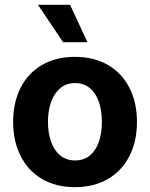

<svg xmlns="http://www.w3.org/2000/svg" viewBox="-20 -776 630 807"><path d="M35.2 -263.7Q35.2 -345.2 66.7 -407.2Q98.1 -469.2 157 -503.2Q215.8 -537.1 294.9 -537.1Q374 -537.1 433.1 -503.2Q492.2 -469.2 523.9 -407.2Q555.7 -345.2 555.7 -263.7Q555.7 -182.1 523.9 -119.9Q492.2 -57.6 433.1 -23.4Q374 10.7 294.9 10.7Q215.8 10.7 157.2 -23.4Q98.6 -57.6 66.9 -119.9Q35.2 -182.1 35.2 -263.7ZM408.2 -263.7Q408.2 -311 395.5 -347.9Q382.8 -384.8 357.4 -405.8Q332 -426.8 295.9 -426.8Q259.3 -426.8 233.6 -405.8Q208 -384.8 194.8 -347.9Q181.6 -311 181.6 -263.7Q181.6 -216.8 194.8 -179.9Q208 -143.1 233.6 -122.3Q259.3 -101.6 295.9 -101.6Q332 -101.6 357.4 -122.3Q382.8 -143.1 395.5 -179.7Q408.2 -216.3 408.2 -263.7ZM139.6 -755.9H274.4L347.7 -598.6H245.1Z"/></svg>

Font: Pretendard JP
Style: Bold
Weight: 700
Designer: Base glyphs from Inter by Rasmus Andersson; Hangeul glyphs from Noto Sans CJK(Source Han Sans) by Jang Soo-young and Kan
Foundry: Kil Hyung-jin
Version: Version 1.309